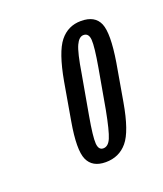

<svg xmlns="http://www.w3.org/2000/svg" viewBox="-66 -728 307 361"><g transform="rotate(-20 87.5 -547.0)"><path d="M88 -415Q115 -415 131.5 -434.8Q148 -454.5 157.5 -509.5L170.5 -584.5Q179.5 -640 171 -660.2Q162.5 -680.5 134.5 -680.5Q108.5 -680.5 92.2 -660.2Q76 -640 66 -584.5L53 -509.5Q43.5 -455 52.5 -435Q61.5 -415 88 -415ZM92.5 -441Q83 -441 82 -454.5Q81 -468 88 -507.5L102 -586.5Q108.5 -627 114.8 -640.5Q121 -654 130 -654Q140.5 -654 141.5 -640.2Q142.5 -626.5 135.5 -586.5L121.5 -507.5Q114 -468 108.2 -454.5Q102.5 -441 92.5 -441Z"/></g></svg>

Font: Anybody UltraCondensed Light
Style: Italic
Weight: 300
Width: 1
Italic angle: -10°
Version: Version 1.113;gftools[0.9.25]